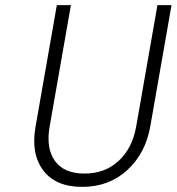

<svg xmlns="http://www.w3.org/2000/svg" viewBox="-20 -720 690 750"><path d="M202 -700H257L174 -226Q159 -141 194.5 -91.5Q230 -42 310 -42Q390 -42 443.5 -91.5Q497 -141 512 -226L595 -700H650L567 -226Q548 -120 476.5 -55Q405 10 301 10Q197 10 148.5 -55Q100 -120 119 -226Z"/></svg>

Font: Renner* Light
Style: Light Italic
Weight: 300
Italic angle: -10°
Version: Version 003.000 ; ttfautohint (v0.97) -l 8 -r 50 -G 200 -x 1